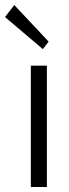

<svg xmlns="http://www.w3.org/2000/svg" viewBox="-55 -746 274 766"><path d="M139 -580 116 -550 -35 -678 2 -726ZM132 0H68V-484H132Z"/></svg>

Font: exo2condensed_l
Style: Regular
Weight: 300
Width: 3
Designer: Natanael Gama
Version: Version 1.001;PS 001.001;hotconv 1.0.70;makeotf.lib2.5.58329